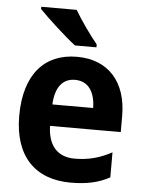

<svg xmlns="http://www.w3.org/2000/svg" viewBox="-54 -861 649 863"><g transform="rotate(5 270.0 -429.0)"><path d="M257 -817H97V-807C131 -771 218 -691 263 -657H360V-670C331 -705 282 -773 257 -817ZM277 -607C132 -607 41 -509 41 -320C41 -138 137 -41 297 -41C370 -41 423 -53 473 -80V-193C417 -163 367 -150 305 -150C229 -150 185 -198 183 -287H502V-360C502 -515 417 -607 277 -607ZM277 -503C339 -503 368 -454 369 -384H185C189 -468 226 -503 277 -503Z"/></g></svg>

Font: Noto Sans Tamil UI SemiCondensed
Style: Bold
Weight: 700
Width: 4
Designer: Jelle Bosma - Monotype Design Team
Foundry: Monotype Imaging Inc.
Version: Version 2.004